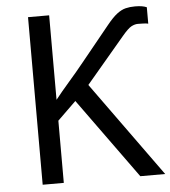

<svg xmlns="http://www.w3.org/2000/svg" viewBox="-52 -767 723 815"><g transform="rotate(-5 309.5 -360.0)"><path d="M553 -720Q570 -720 582 -718Q594 -716 603 -712V-642Q596 -644 582 -644.5Q568 -645 559 -645Q546 -645 531.5 -637.5Q517 -630 491 -599L327 -405L619 0H513L266 -342L187 -265V0H97V-714H187V-354Q213 -387 247 -426Q281 -465 310 -501L432 -651Q457 -682 476 -696.5Q495 -711 513 -715.5Q531 -720 553 -720Z"/></g></svg>

Font: Noto Sans Ambassadori
Style: Regular
Weight: 400
Designer: Monotype Design Team
Foundry: Monotype Imaging Inc.
Version: Version 2.013